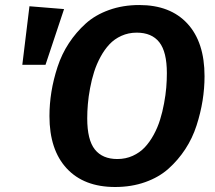

<svg xmlns="http://www.w3.org/2000/svg" viewBox="-20 -728 855 764"><path d="M534.2 -708Q657.7 -708 725.8 -634Q793.9 -560.1 793.9 -424.8Q793.9 -376.5 786.1 -327.6Q778.3 -278.8 762 -228.3Q745.6 -177.7 717.3 -134.5Q689 -91.3 650.9 -57.1Q612.8 -22.9 558.1 -3.4Q503.4 16.1 438 16.1Q314 16.1 245.4 -57.9Q176.8 -131.8 176.8 -266.1Q176.8 -314 184.6 -362.5Q192.4 -411.1 209 -461.9Q225.6 -512.7 254.2 -556.2Q282.7 -599.6 320.8 -634Q358.9 -668.5 413.8 -688.2Q468.8 -708 534.2 -708ZM97.2 -703.1 234.9 -691.9 161.1 -470.2H68.8ZM523.9 -598.1Q491.2 -598.1 463.1 -585.4Q435.1 -572.8 415.3 -551.5Q395.5 -530.3 379.9 -501.5Q364.3 -472.7 354.5 -441.9Q344.7 -411.1 338.4 -377Q332 -342.8 329.6 -313.7Q327.1 -284.7 327.1 -256.8Q327.1 -171.4 357.4 -133.3Q387.7 -95.2 446.8 -95.2Q480 -95.2 508.1 -107.9Q536.1 -120.6 555.9 -141.6Q575.7 -162.6 591.6 -191.7Q607.4 -220.7 616.9 -251.5Q626.5 -282.2 632.8 -316.4Q639.2 -350.6 641.6 -379.9Q644 -409.2 644 -437Q644 -521.5 614 -559.8Q584 -598.1 523.9 -598.1Z"/></svg>

Font: FiraGO SemiBold
Style: Italic
Weight: 600
Italic angle: -8°
Designer: bBox Type GmbH
Foundry: bBox Type GmbH
Version: Version 1.001;PS 001.001;hotconv 1.0.88;makeotf.lib2.5.64775